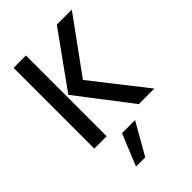

<svg xmlns="http://www.w3.org/2000/svg" viewBox="-267 -779 1133 1133"><g transform="rotate(-45 299.5 -212.5)"><path d="M574 0H444L189 -333L434 -674H559L312 -334ZM249 249H172L253 51H362ZM176 0H73V-674H176Z"/></g></svg>

Font: Hind Siliguri Medium
Style: Regular
Weight: 500
Designer: Jyotish Sonowal
Foundry: Indian Type Foundry
Version: Version 1.001;PS 1.0;hotconv 1.0.86;makeotf.lib2.5.63406; tt